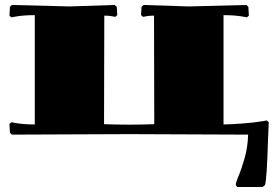

<svg xmlns="http://www.w3.org/2000/svg" viewBox="-20 -541 1120 773"><path d="M120.1 -40V-480Q73.2 -480 42 -474.1L25.9 -471.2L18.1 -478L20 -513.2L27.8 -521L259.8 -515.1L441.9 -521L450.2 -513.2L452.1 -480L443.8 -473.1L428.2 -476.1Q418.5 -478 399.9 -478L398.9 -41Q459 -39.1 500 -39.1Q541 -39.1 601.1 -41L600.1 -478Q581.5 -478 571.8 -476.1L556.2 -473.1L547.9 -480L549.8 -513.2L558.1 -521L740.2 -515.1L972.2 -521L980 -513.2L981.9 -478L974.1 -471.2L958 -474.1Q926.8 -480 879.9 -480V-40Q902.3 -40 952.1 -43.5Q1002 -46.9 1038.1 -53.2L1054.2 -56.2L1062 -48.8L1059.1 21Q1054.2 182.6 1046.9 204.1L1037.1 211.9H935.1L929.2 204.1Q929.2 193.8 940.7 167Q952.1 140.1 964.8 95.9Q977.5 51.8 979 1L500 -1L27.8 1L20 -6.8L18.1 -42L25.9 -48.8L42 -45.9Q73.2 -40 120.1 -40Z"/></svg>

Font: Yokawerad
Style: Regular
Weight: 500
Designer: gluk
Foundry: gluk
Version: Version 0.79